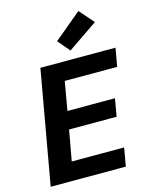

<svg xmlns="http://www.w3.org/2000/svg" viewBox="-139 -1056 894 1143"><g transform="rotate(-15 307.5 -484.0)"><path d="M28 0 152 -700H615L595 -587H272L241 -410H534L515 -301H222L188 -113H511L491 0ZM352 -753 289 -827 458 -968 536 -879Z"/></g></svg>

Font: DM Sans 9pt ExtraBold
Style: Italic
Weight: 800
Italic angle: -10°
Version: Version 4.004;gftools[0.9.30]